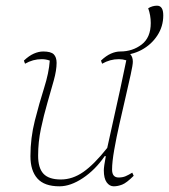

<svg xmlns="http://www.w3.org/2000/svg" viewBox="-20 -643 594 675"><path d="M189 12Q136 12 111.5 -15.5Q87 -43 87 -94Q87 -158 102.5 -219Q118 -280 135 -333.5Q152 -387 155 -430Q141 -435 127 -435Q111 -435 96.5 -431Q82 -427 68 -419L64 -430Q82 -447 99 -454.5Q116 -462 132 -462Q159 -462 169 -452Q179 -442 179 -422Q179 -396 169 -360Q159 -324 146.5 -281Q134 -238 124 -191Q114 -144 114 -96Q114 -52 133 -32Q152 -12 194 -12Q235 -12 273 -38.5Q311 -65 357 -123Q366 -165 378 -218Q390 -271 402 -326.5Q414 -382 424 -431Q411 -435 398 -435Q382 -435 367.5 -431Q353 -427 339 -419L335 -430Q353 -447 370 -454.5Q387 -462 403 -462Q429 -462 438 -452.5Q447 -443 447 -426Q447 -415 439.5 -381Q432 -347 421.5 -301.5Q411 -256 400 -207.5Q389 -159 381.5 -116Q374 -73 374 -47Q374 -19 397 -19Q411 -19 421.5 -23.5Q432 -28 445 -36L450 -25Q425 0 409.5 6Q394 12 380 12Q365 12 355 -2Q345 -16 345 -44Q345 -57 352 -94H348Q315 -46 271.5 -17Q228 12 189 12ZM401 -449 403 -462Q446 -462 478 -486.5Q510 -511 510 -562Q510 -589 501 -614Q516 -623 532 -623Q554 -623 554 -589Q554 -550 533 -518Q512 -486 477.5 -467.5Q443 -449 401 -449Z"/></svg>

Font: Petrona Thin
Style: Italic
Weight: 100
Italic angle: -9°
Designer: Ringo R. Seeber
Foundry: Ringo R. Seeber
Version: Version 2.001; ttfautohint (v1.8.3)